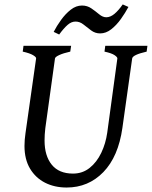

<svg xmlns="http://www.w3.org/2000/svg" viewBox="-20 -819 676 854"><path d="M635.7 -615.2 632.3 -589.4Q570.3 -575.2 567.9 -559.1L524.4 -250Q506.3 -122.1 439.7 -53.5Q373 15.1 276.4 15.1Q222.7 15.1 180.4 -6.3Q138.2 -27.8 113.5 -69.1Q88.9 -110.4 88.9 -169.9Q88.9 -196.3 93.3 -226.1L140.6 -559.1Q141.6 -564.9 127 -573.7Q112.3 -582.5 81.1 -589.4L84.5 -615.2H296.4L292.5 -589.4Q261.7 -582.5 243.7 -574.2Q225.6 -565.9 224.6 -559.1L181.6 -249Q179.7 -234.9 179 -220.7Q178.2 -206.5 178.2 -193.8Q178.2 -126 210.2 -86.4Q242.2 -46.9 304.7 -46.9Q347.2 -46.9 378.9 -72.3Q410.6 -97.7 430.4 -139.2Q450.2 -180.7 457 -229L502 -559.1Q502.4 -564.9 489.5 -573.7Q476.6 -582.5 444.8 -589.4L448.2 -615.2ZM551.3 -788.1Q537.1 -761.7 517.8 -734.6Q498.5 -707.5 475.1 -689Q451.7 -670.4 425.3 -670.4Q403.3 -670.4 385.5 -683.6Q367.7 -696.8 351.3 -710Q335 -723.1 315.9 -723.1Q297.4 -723.1 280.3 -708Q263.2 -692.9 243.2 -665.5L218.8 -677.2Q231.9 -703.1 251.5 -730.2Q271 -757.3 294.7 -775.9Q318.4 -794.4 344.7 -794.4Q368.2 -794.4 386.7 -781.5Q405.3 -768.6 421.1 -755.4Q437 -742.2 452.6 -742.2Q470.7 -742.2 488.8 -757.1Q506.8 -772 525.9 -799.3Z"/></svg>

Font: Gentium Book Plus
Style: Italic
Weight: 400
Italic angle: -8°
Designer: Victor Gaultney, Annie Olsen, Iska Routamaa, Becca Hirsbrunner
Foundry: SIL International
Version: Version 6.101